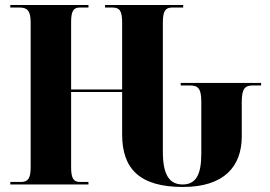

<svg xmlns="http://www.w3.org/2000/svg" viewBox="-20 -734 1074 764"><path d="M708 10C873 10 942 -73 942 -191V-328C942 -380 954 -394 986 -394H1019V-404H699V-394H734C768 -394 781 -383 781 -329V-122C781 -40 760 0 707 0C656 0 628 -35 628 -130V-645C628 -691 639 -704 665 -704H709V-714H398V-704H427C456 -704 466 -691 466 -645V-378H263V-647C263 -691 273 -704 298 -704H332V-714H21V-704H58C89 -704 102 -691 102 -644V-68C102 -24 91 -10 64 -10H21V0H332V-10H298C273 -10 263 -24 263 -68V-368H466V-199C466 -63 535 10 708 10Z"/></svg>

Font: Noto Serif Display Condensed ExtraBold
Style: Regular
Weight: 800
Width: 3
Designer: Monotype Design Team
Foundry: Monotype Imaging Inc.
Version: Version 2.009